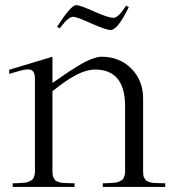

<svg xmlns="http://www.w3.org/2000/svg" viewBox="-20 -734 679 754"><path d="M471.2 -316.9Q471.2 -460.9 353 -460.9Q341.3 -460.9 328.4 -458Q315.4 -455.1 304.2 -450.9Q293 -446.8 279.3 -439.7Q265.6 -432.6 256.6 -427Q247.6 -421.4 234.6 -412.4Q221.7 -403.3 215.6 -398.7Q209.5 -394 198.7 -385.7Q188 -377.4 186 -376V-60.1Q186 -51.8 187 -45.7Q188 -39.6 190.9 -34.9Q193.8 -30.3 196 -26.9Q198.2 -23.4 204.3 -21.5Q210.4 -19.5 213.9 -18.1Q217.3 -16.6 226.1 -15.9Q234.9 -15.1 239.5 -15.1Q244.1 -15.1 255.6 -14.6Q267.1 -14.2 272.9 -14.2V0H29.8V-14.2Q34.7 -14.2 46.1 -14.6Q57.6 -15.1 62.5 -15.4Q67.4 -15.6 76.9 -16.6Q86.4 -17.6 90.6 -19.5Q94.7 -21.5 101.1 -24.7Q107.4 -27.8 110.1 -32.5Q112.8 -37.1 115 -44.2Q117.2 -51.3 117.2 -60.1V-422.9Q117.2 -438 113.8 -446.5Q110.4 -455.1 104 -458.5Q97.7 -461.9 87.6 -461.4Q77.6 -460.9 65.7 -458Q53.7 -455.1 37.6 -450.2Q23.4 -445.8 16.1 -443.8V-460L186 -511.2V-408.2Q191.4 -411.6 214.1 -427.5Q236.8 -443.4 248.5 -451.2Q260.3 -459 282 -472.4Q303.7 -485.8 318.1 -492.9Q332.5 -500 349.4 -505.6Q366.2 -511.2 377.9 -511.2Q450.2 -511.2 496.1 -464.4Q542 -417.5 542 -347.2V-60.1Q542 -51.8 543 -45.7Q543.9 -39.6 546.9 -34.9Q549.8 -30.3 552 -26.9Q554.2 -23.4 560.3 -21.5Q566.4 -19.5 569.8 -18.1Q573.2 -16.6 582 -15.9Q590.8 -15.1 595.5 -15.1Q600.1 -15.1 611.6 -14.6Q623 -14.2 628.9 -14.2V0H383.8V-14.2Q388.7 -14.2 400.1 -14.6Q411.6 -15.1 416.5 -15.4Q421.4 -15.6 430.9 -16.6Q440.4 -17.6 444.6 -19.5Q448.7 -21.5 455.1 -24.7Q461.4 -27.8 464.1 -32.5Q466.8 -37.1 469 -44.2Q471.2 -51.3 471.2 -60.1ZM204.1 -628.9 214.8 -623Q228 -640.1 234.6 -647.5Q241.2 -654.8 250.2 -661.4Q259.3 -668 268.1 -668Q281.2 -668 338.4 -642.1Q395.5 -616.2 415 -616.2Q441.9 -616.2 485.8 -706.1L475.1 -711.9Q445.3 -664.1 425.8 -664.1Q404.3 -664.1 349.4 -689Q294.4 -713.9 278.8 -713.9Q258.8 -713.9 204.1 -628.9Z"/></svg>

Font: Ortica Linear Light
Style: Regular
Weight: 300
Designer: Benedetta Bovani
Foundry: Collletttivo
Version: Version 2.000;Glyphs 3.1.2 (3151)